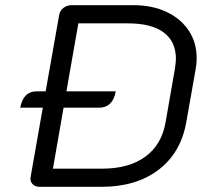

<svg xmlns="http://www.w3.org/2000/svg" viewBox="-20 -720 804 740"><path d="M738 -496Q738 -473 734 -453L698 -249Q677 -131 591 -65.5Q505 0 371 0H132Q115 0 105 -11Q95 -22 98 -38L145 -305H58Q70 -368 121 -368H156L208 -662Q211 -679 224.5 -689.5Q238 -700 256 -700H495Q567 -700 622 -674Q677 -648 707.5 -602Q738 -556 738 -496ZM658 -493Q658 -560 611 -595Q564 -630 472 -630H282L236 -368H426Q421 -337 404.5 -321Q388 -305 363 -305H225L184 -70H374Q477 -70 540 -116Q603 -162 618 -248L654 -454Q658 -482 658 -493Z"/></svg>

Font: K2D Light
Style: Italic
Weight: 300
Italic angle: -10°
Designer: Katatrad Aksorn Co.,Ltd.
Foundry: Cadson Demak Co.,Ltd.
Version: Version 1.000; ttfautohint (v1.6)